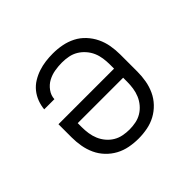

<svg xmlns="http://www.w3.org/2000/svg" viewBox="-133 -698 867 867"><g transform="rotate(-45 300.0 -265.0)"><path d="M300 8Q271 8 242.5 2.5Q214 -3 189 -16.5Q164 -30 144 -51Q124 -72 112 -98Q100 -124 95 -152.5Q90 -181 90 -210V-294H445V-320Q445 -341 442 -361.5Q439 -382 431 -400.5Q423 -419 409 -435Q395 -451 377.5 -461.5Q360 -472 339.5 -476Q319 -480 298 -480Q275 -480 251.5 -476Q228 -472 207.5 -461Q187 -450 172.5 -430Q158 -410 157 -387H92Q94 -410 102.5 -432.5Q111 -455 126 -473.5Q141 -492 161.5 -504.5Q182 -517 204.5 -524.5Q227 -532 250.5 -535Q274 -538 298 -538Q327 -538 355.5 -532.5Q384 -527 409.5 -514Q435 -501 455 -479.5Q475 -458 487.5 -432Q500 -406 505 -377.5Q510 -349 510 -320V-210Q510 -181 505 -152.5Q500 -124 488 -98Q476 -72 456 -51Q436 -30 411 -16.5Q386 -3 357.5 2.5Q329 8 300 8ZM300 -50Q320 -50 340.5 -54Q361 -58 378.5 -68.5Q396 -79 409.5 -95Q423 -111 431 -130Q439 -149 442 -169.5Q445 -190 445 -210V-236H155V-210Q155 -190 158 -169.5Q161 -149 169 -130Q177 -111 190.5 -95Q204 -79 221.5 -68.5Q239 -58 259.5 -54Q280 -50 300 -50Z"/></g></svg>

Font: Iosevka Slab Light Extended
Style: Regular
Weight: 300
Width: 7
Monospace: yes
Designer: Belleve Invis
Foundry: Belleve Invis
Version: Version 11.1.0; ttfautohint (v1.8.3)